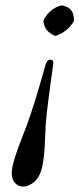

<svg xmlns="http://www.w3.org/2000/svg" viewBox="-20 -459 293 708"><path d="M66.4 229Q43.9 229 31.2 210Q18.6 190.9 25.9 155.8Q33.7 119.1 58.3 56.4Q83 -6.3 92.8 -37.1Q108.4 -84.5 121.1 -126.7Q133.8 -168.9 139.9 -191.9Q146 -214.8 147.5 -219.2Q153.3 -239.3 166 -238.8Q177.7 -238.8 176.8 -226.1Q175.8 -219.7 171.4 -187.7Q167 -155.8 161.4 -113.5Q155.8 -71.3 151.9 -37.1Q147.9 -2.4 146 57.4Q144 117.2 135.7 155.8Q127.9 192.4 107.2 210.7Q86.4 229 66.4 229ZM252.9 -384.8 252 -380.9Q231 -343.3 186.5 -327.1H182.6Q144.5 -342.3 140.1 -380.9L140.6 -384.8Q164.1 -428.7 206.5 -439H210.4Q232.9 -433.6 242.4 -421.6Q252 -409.7 252.9 -384.8Z"/></svg>

Font: Linux Biolinum
Style: Italic
Weight: 400
Italic angle: -12°
Designer: Philipp H. Poll
Foundry: Philipp H. Poll
Version: Version 1.1.3 ; ttfautohint (v0.9)